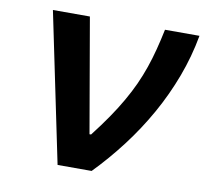

<svg xmlns="http://www.w3.org/2000/svg" viewBox="-66 -618 748 690"><g transform="rotate(10 308.0 -272.5)"><path d="M208.1 -545.5 280.2 -128.6H285.9Q317.1 -168.7 341.4 -204.2Q365.8 -239.7 384.9 -273.1Q404.1 -306.5 418.7 -338.4Q433.2 -370.4 444.6 -403.4Q456 -436.4 465 -471.4Q474.1 -506.4 482.2 -545.5H608Q594.1 -468 566.4 -394Q538.7 -320 500 -251.1Q461.3 -182.2 413.2 -119Q365.1 -55.8 310.7 0H186.4L73.2 -545.5Z"/></g></svg>

Font: Inter P Semi Bold
Style: Italic
Weight: 600
Italic angle: 9.39999°
Designer: Rasmus Andersson
Foundry: rsms
Version: Version 3.018;git-588b23468